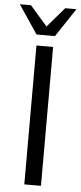

<svg xmlns="http://www.w3.org/2000/svg" viewBox="-86 -931 406 964"><g transform="rotate(5 116.5 -449.5)"><path d="M75 0V-700H159V0ZM70.5 -755 -26 -899H30L117 -799L202.5 -899H259L163.5 -755Z"/></g></svg>

Font: Urbanist Medium
Style: Regular
Weight: 500
Designer: Corey Hu
Foundry: Corey Hu
Version: Version 1.321; ttfautohint (v1.8.4.7-5d5b)